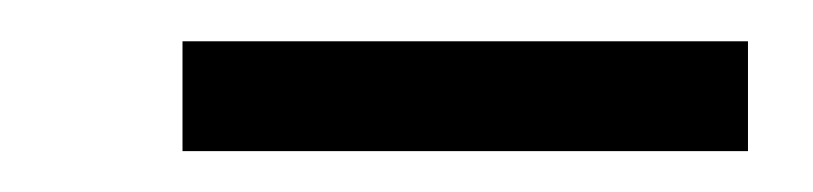

<svg xmlns="http://www.w3.org/2000/svg" viewBox="-20 -20 394 93"><path d="M342.3 53.2H68.4V0H342.3Z"/></svg>

Font: MANDARAM
Style: Book
Weight: 400
Designer: CLT@C-DIT
Version: Version 1.28